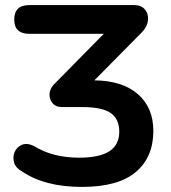

<svg xmlns="http://www.w3.org/2000/svg" viewBox="-20 -725 674 755"><path d="M302 10Q157 10 68 -50Q42 -64 35.5 -85.5Q29 -107 37.5 -127Q46 -147 66 -155.5Q86 -164 113 -151Q152 -127 196 -116Q240 -105 291 -105Q372 -105 410.5 -130.5Q449 -156 449 -207Q449 -257 415.5 -280.5Q382 -304 302 -304H224Q199 -304 186 -320Q173 -336 175 -358Q177 -380 198 -399L388 -592H95Q36 -592 36 -648Q36 -705 95 -705H508Q536 -705 550.5 -687Q565 -669 561.5 -643Q558 -617 534 -594L351 -409Q461 -408 522 -355Q583 -302 583 -210Q583 -107 514 -48.5Q445 10 302 10Z"/></svg>

Font: Chiron GoRound TC SB
Style: Regular
Weight: 500
Designer: Ryoko NISHIZUKA 西塚涼子 (kana, bopomofo & ideographs); Paul D. Hunt (Latin, Greek & Cyrillic); Sandoll Communications 산돌커뮤니
Foundry: Adobe
Version: Version 1.000;hotconv 1.1.1;makeotfexe 2.6.0